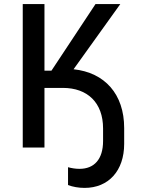

<svg xmlns="http://www.w3.org/2000/svg" viewBox="-20 -720 697 937"><path d="M91 0H197V-291H287C407 -291 483 -219 483 -93V-32C483 57 440 104 368 104C349 104 330 101 312 96V183C335 192 364 197 393 197C509 197 586 114 586 -18V-95C586 -261 491 -366 339 -382L567 -700H446L231 -375H197V-700H91Z"/></svg>

Font: Fixel Text Medium
Style: Regular
Weight: 500
Width: 4
Designer: AlfaBravo + MacPaw
Foundry: Kyrylo Tkachov, Marchela Mozhyna, Serhii Makarenko, Maria Weinstein, Zakhar Kryvoshyya
Version: Version 1.211